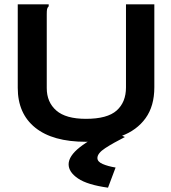

<svg xmlns="http://www.w3.org/2000/svg" viewBox="-20 -643 790 887"><path d="M376 12Q224 12 143 -53Q62 -118 62 -237V-623H205V-614Q199 -608 197.5 -601Q196 -594 196 -577V-236Q196 -171 240 -132.5Q284 -94 377 -94Q476 -94 519 -132.5Q562 -171 562 -239V-623H693V-240Q693 -153 652.5 -97Q612 -41 540.5 -14.5Q469 12 376 12ZM514 131 479 224Q384 211 340.5 181.5Q297 152 297 116Q297 78 349 37Q401 -4 490 -41L557 -10Q502 18 466 41.5Q430 65 430 87Q430 104 454 114.5Q478 125 514 131Z"/></svg>

Font: Inconsolata ExtraExpanded ExtraBold
Style: Regular
Weight: 800
Width: 8
Monospace: yes
Designer: Raph Levien, Cyreal, Brenton Simpson
Foundry: Raph Levien, Cyreal, Google
Version: Version 3.001; ttfautohint (v1.8.2.53-6de2)